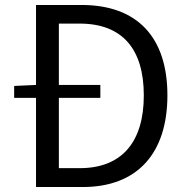

<svg xmlns="http://www.w3.org/2000/svg" viewBox="-20 -753 752 773"><path d="M217 -76V-359H384V-411H217V-658H301C473 -658 559 -555 559 -369C559 -184 473 -76 301 -76ZM125 -733V-411L37 -407V-359H125V0H313C534 0 654 -137 654 -369C654 -602 534 -733 308 -733Z"/></svg>

Font: Noto Sans CJK TC Regular
Style: Regular
Weight: 400
Designer: Ryoko NISHIZUKA (kana & ideographs); Paul D. Hunt (Latin, Greek & Cyrillic); Wenlong ZHANG (bopomofo); Sandoll Communica
Foundry: Adobe Systems Incorporated
Version: Version 1.001;PS 1.001;hotconv 1.0.78;makeotf.lib2.5.61930